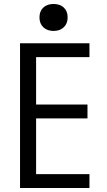

<svg xmlns="http://www.w3.org/2000/svg" viewBox="-20 -948 540 968"><path d="M81 0V-730H431V-660H162V-421H421V-351H162V-70H431V0ZM250 -792Q218 -792 198.5 -810.5Q179 -829 179 -860Q179 -892 198.5 -910Q218 -928 250 -928Q282 -928 301.5 -910Q321 -892 321 -860Q321 -829 301.5 -810.5Q282 -792 250 -792Z"/></svg>

Font: M PLUS Code Latin
Style: Regular
Weight: 400
Designer: Coji Morishita
Foundry: UNDERFOREST DESIGN
Version: Version 1.002; ttfautohint (v1.8.3)